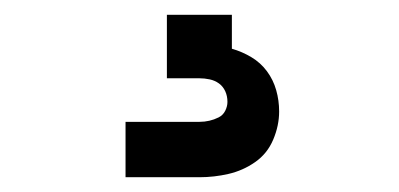

<svg xmlns="http://www.w3.org/2000/svg" viewBox="-20 -20 540 260"><path d="M150 220V145H250Q257 145 263.5 143.5Q270 142 276 139Q282 136 285 130Q288 124 288 118Q288 110 285 103.5Q282 97 276.5 93Q271 89 264 87.5Q257 86 250 86H206V0H294V46Q308 50 320.5 57.5Q333 65 341.5 76.5Q350 88 354 102Q358 116 358 131Q358 150 350 169Q342 188 325.5 199.5Q309 211 289.5 215.5Q270 220 250 220Z"/></svg>

Font: Iosevka SS18
Style: Bold
Weight: 700
Monospace: yes
Designer: Belleve Invis
Foundry: Belleve Invis
Version: Version 25.1.1; ttfautohint (v1.8.4)